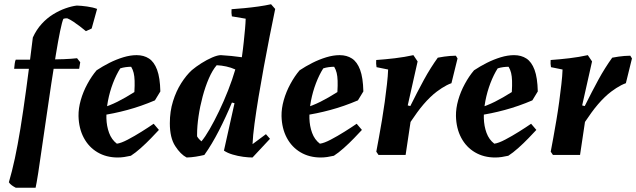

<svg xmlns="http://www.w3.org/2000/svg" viewBox="-20 -732 3005 907"><path d="M54.9 155Q44.9 150 35.9 143.5Q26.9 137 21.9 129Q36.9 78 50.2 16.5Q63.4 -45.1 76.5 -125.2Q89.5 -205.2 103.8 -310.6Q118.1 -415.9 135.1 -554.9Q152.3 -592.5 177.3 -619.6Q202.2 -646.7 231 -664.4Q259.8 -682.1 288.8 -692.4Q317.8 -702.7 342.6 -705.7Q363.7 -705.2 391.8 -701.2Q419.8 -697.3 438.7 -689.9L413 -597.3L385.9 -584.8Q372.8 -595.6 357.5 -607.5Q342.2 -619.3 326.9 -629.4Q311.7 -639.5 298.6 -645.2Q294.9 -645.7 291.3 -645.4Q287.6 -645.2 285 -644.6Q282.4 -644.1 279.3 -643Q273.3 -629.6 264 -585.1Q254.8 -540.6 244.2 -475.9Q233.7 -411.3 222.2 -336.1Q210.7 -260.9 199.9 -184.5Q189.1 -108 179.1 -42Q169.1 31 160.6 84.5Q152.1 138 148.1 155ZM46.8 -407Q47.8 -420 49.6 -432Q51.3 -444 54.3 -450Q81.3 -450 119.7 -450Q158.1 -450 200.4 -450.5Q242.7 -451 280.9 -452.5Q319 -454 344 -457L359 -438L354 -407Z M536.2 12Q482.2 12 440.7 -12.5Q399.2 -37 375.8 -81.1Q352.3 -125.3 350.9 -183.9Q350.4 -220 361.5 -259.1Q372.6 -298.3 392.6 -335.1Q412.5 -372 436.3 -399.9Q464.9 -418.9 496.9 -435.1Q529 -451.2 562.3 -461.4Q595.7 -471.5 625.4 -471.5Q659.3 -471.5 683.8 -455.5Q708.2 -439.5 722.1 -402.4Q736 -365.3 737.5 -300.1L711.8 -257.9Q646.2 -229.9 581.5 -212.5Q516.9 -195 455.1 -186.3L455.5 -220Q497.6 -232.7 535.1 -251.5Q572.6 -270.3 614.8 -297.1Q616.7 -328.8 615.9 -350.4Q615.2 -372.1 611.4 -387.6Q607.7 -403.1 599.6 -416.6Q587.6 -416.6 573.8 -414.8Q559.9 -413 548 -408.9Q529.3 -379.7 513.7 -339.2Q498.2 -298.6 489.9 -255.2Q481.7 -211.8 482.6 -173.4Q483.6 -136.4 495.3 -104.4Q507 -72.4 532.1 -53.2Q552 -55.8 583.7 -72.5Q615.4 -89.1 648.7 -110Q682.1 -130.9 705.9 -147.4L730.7 -118.3Q716.3 -102.8 693.5 -79.1Q670.7 -55.4 645.2 -32.7Q619.7 -9.9 598.2 3.8Q582.6 7.4 567 9.7Q551.4 12 536.2 12Z M861.6 12Q832.9 -2.8 807.6 -42.1Q782.3 -81.3 782.3 -149.5Q782.3 -206 797.3 -253.8Q812.2 -301.7 836.1 -339.2Q860 -376.7 886.2 -400.6Q905.4 -416.8 931.3 -433.3Q957.2 -449.7 982.4 -460.6Q1007.7 -471.5 1023.4 -471.5Q1048.3 -470.1 1073.2 -467.6Q1098.1 -465.1 1122.5 -461.6Q1128 -500 1131.5 -534Q1135 -568 1137.6 -596Q1140.1 -624 1140.6 -643.7L1075.4 -654.7Q1072.4 -670.5 1073.8 -688.5Q1102.6 -690.6 1135.2 -693.6Q1167.9 -696.7 1200.6 -701.3Q1233.2 -705.9 1260.4 -712L1280 -689.7Q1267.5 -630.2 1253.7 -559.8Q1239.9 -489.3 1226.3 -416Q1212.8 -342.7 1201.4 -274Q1190.1 -205.4 1182.3 -147.6Q1174.5 -89.8 1173 -51.1L1236.3 -98.2L1255.4 -76.3L1172.9 12Q1154.3 12 1128.8 8.7Q1103.3 5.3 1078.9 -2Q1054.4 -9.2 1037.9 -20.5L1087.8 -244.5L1075.6 -247.5Q1061.8 -214.2 1046.1 -180.4Q1030.4 -146.5 1014 -114.5Q997.6 -82.6 980.1 -53.3Q962.6 -24 945.3 0Q926.6 4.5 905 8Q883.4 11.5 861.6 12ZM931.5 -64.2Q948.8 -84.5 970.4 -121.9Q992 -159.3 1014.8 -206.8Q1037.7 -254.3 1057.7 -305.4Q1077.8 -356.5 1091.6 -403.9Q1071.9 -412.9 1048.8 -418Q1025.8 -423 1003.6 -423.9Q983.4 -400.4 966.5 -361.3Q949.6 -322.3 937.2 -275.8Q924.7 -229.2 917.9 -182.6Q911 -136 911 -96.9Q911 -94.3 911 -92.3Q911 -90.3 911 -87.8Q914.6 -81.5 920.2 -75.2Q925.9 -68.9 931.5 -64.2Z M1495.2 12Q1441.2 12 1399.7 -12.5Q1358.2 -37 1334.8 -81.1Q1311.3 -125.3 1309.9 -183.9Q1309.4 -220 1320.5 -259.1Q1331.6 -298.3 1351.6 -335.1Q1371.5 -372 1395.3 -399.9Q1423.9 -418.9 1455.9 -435.1Q1488 -451.2 1521.3 -461.4Q1554.7 -471.5 1584.4 -471.5Q1618.3 -471.5 1642.8 -455.5Q1667.2 -439.5 1681.1 -402.4Q1695 -365.3 1696.5 -300.1L1670.8 -257.9Q1605.2 -229.9 1540.5 -212.5Q1475.9 -195 1414.1 -186.3L1414.5 -220Q1456.6 -232.7 1494.1 -251.5Q1531.6 -270.3 1573.8 -297.1Q1575.7 -328.8 1574.9 -350.4Q1574.2 -372.1 1570.4 -387.6Q1566.7 -403.1 1558.6 -416.6Q1546.6 -416.6 1532.8 -414.8Q1518.9 -413 1507 -408.9Q1488.3 -379.7 1472.7 -339.2Q1457.2 -298.6 1448.9 -255.2Q1440.7 -211.8 1441.6 -173.4Q1442.6 -136.4 1454.3 -104.4Q1466 -72.4 1491.1 -53.2Q1511 -55.8 1542.7 -72.5Q1574.4 -89.1 1607.7 -110Q1641.1 -130.9 1664.9 -147.4L1689.7 -118.3Q1675.3 -102.8 1652.5 -79.1Q1629.7 -55.4 1604.2 -32.7Q1578.7 -9.9 1557.2 3.8Q1541.6 7.4 1526 9.7Q1510.4 12 1495.2 12Z M1768.1 0 1757.6 -15.5Q1763.1 -44.3 1770.1 -82.9Q1777.1 -121.5 1784.4 -164.7Q1791.7 -207.8 1797.6 -251Q1803.4 -294.3 1807.9 -333.7Q1812.5 -373.2 1813.5 -403.6L1758.8 -414.7Q1755.8 -430.5 1757.2 -448.5Q1799.8 -451.5 1845.8 -456.9Q1891.7 -462.4 1932.8 -471.5L1952.8 -441.8L1906.1 -234L1918.3 -231Q1934.5 -263.2 1950.3 -294.2Q1966.2 -325.1 1982.3 -354.5Q1998.3 -383.9 2014.9 -410.2Q2031.5 -436.6 2048.1 -459.5Q2064.7 -462.9 2078.3 -464.6Q2091.9 -466.4 2105.4 -467.6Q2118.8 -468.9 2133.4 -468.9L2141.4 -455.9L2112.6 -339Q2101.6 -335.1 2090.1 -329.2Q2078.7 -323.3 2067.2 -315.9Q2055.8 -308.5 2043.8 -299.6Q2027.7 -287.5 2012.1 -272.4Q1996.4 -257.3 1980.8 -239.1Q1965.2 -220.9 1950.1 -200.1Q1935 -179.3 1919.4 -156L1896.1 0Z M2319.2 12Q2265.2 12 2223.7 -12.5Q2182.2 -37 2158.8 -81.1Q2135.3 -125.3 2133.9 -183.9Q2133.4 -220 2144.5 -259.1Q2155.6 -298.3 2175.6 -335.1Q2195.5 -372 2219.3 -399.9Q2247.9 -418.9 2279.9 -435.1Q2312 -451.2 2345.3 -461.4Q2378.7 -471.5 2408.4 -471.5Q2442.3 -471.5 2466.8 -455.5Q2491.2 -439.5 2505.1 -402.4Q2519 -365.3 2520.5 -300.1L2494.8 -257.9Q2429.2 -229.9 2364.5 -212.5Q2299.9 -195 2238.1 -186.3L2238.5 -220Q2280.6 -232.7 2318.1 -251.5Q2355.6 -270.3 2397.8 -297.1Q2399.7 -328.8 2398.9 -350.4Q2398.2 -372.1 2394.4 -387.6Q2390.7 -403.1 2382.6 -416.6Q2370.6 -416.6 2356.8 -414.8Q2342.9 -413 2331 -408.9Q2312.3 -379.7 2296.7 -339.2Q2281.2 -298.6 2272.9 -255.2Q2264.7 -211.8 2265.6 -173.4Q2266.6 -136.4 2278.3 -104.4Q2290 -72.4 2315.1 -53.2Q2335 -55.8 2366.7 -72.5Q2398.4 -89.1 2431.7 -110Q2465.1 -130.9 2488.9 -147.4L2513.7 -118.3Q2499.3 -102.8 2476.5 -79.1Q2453.7 -55.4 2428.2 -32.7Q2402.7 -9.9 2381.2 3.8Q2365.6 7.4 2350 9.7Q2334.4 12 2319.2 12Z M2592.1 0 2581.6 -15.5Q2587.1 -44.3 2594.1 -82.9Q2601.1 -121.5 2608.4 -164.7Q2615.7 -207.8 2621.6 -251Q2627.4 -294.3 2631.9 -333.7Q2636.5 -373.2 2637.5 -403.6L2582.8 -414.7Q2579.8 -430.5 2581.2 -448.5Q2623.8 -451.5 2669.8 -456.9Q2715.7 -462.4 2756.8 -471.5L2776.8 -441.8L2730.1 -234L2742.3 -231Q2758.5 -263.2 2774.3 -294.2Q2790.2 -325.1 2806.3 -354.5Q2822.3 -383.9 2838.9 -410.2Q2855.5 -436.6 2872.1 -459.5Q2888.7 -462.9 2902.3 -464.6Q2915.9 -466.4 2929.4 -467.6Q2942.8 -468.9 2957.4 -468.9L2965.4 -455.9L2936.6 -339Q2925.6 -335.1 2914.1 -329.2Q2902.7 -323.3 2891.2 -315.9Q2879.8 -308.5 2867.8 -299.6Q2851.7 -287.5 2836.1 -272.4Q2820.4 -257.3 2804.8 -239.1Q2789.2 -220.9 2774.1 -200.1Q2759 -179.3 2743.4 -156L2720.1 0Z"/></svg>

Font: Labrada
Style: Italic
Weight: 400
Italic angle: -7°
Designer: Mercedes Jáuregui
Foundry: Omnibus-Type Team
Version: Version 1.000